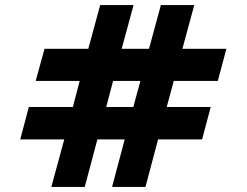

<svg xmlns="http://www.w3.org/2000/svg" viewBox="-20 -740 975 759"><path d="M183 -1 234 -189H60L94 -317H268L295 -420H121L156 -547H329L376 -720H508L461 -547H569L616 -720H748L701 -547H875L841 -420H667L639 -317H813L779 -189H605L555 -1H423L473 -189H365L315 -1ZM400 -317H507L535 -420H427Z"/></svg>

Font: Vela Sans ExtBd
Style: Regular
Weight: 800
Designer: Principal design: Mikhail Sharanda - project Manrope.
Design modification: Ravid Balaliev
Foundry: Mikhail Sharanda
Version: Version 1.001